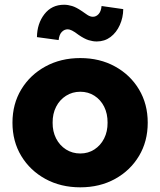

<svg xmlns="http://www.w3.org/2000/svg" viewBox="-20 -791 685 821"><path d="M323.3 10Q239.9 10 174.3 -25.8Q108.7 -61.7 71 -124Q33.3 -186.3 33.3 -266.3Q33.3 -346.4 71 -408.7Q108.7 -471 174.3 -506.8Q239.9 -542.7 323.3 -542.7Q406.7 -542.7 471.8 -506.8Q537 -471 574.3 -408.7Q611.7 -346.4 611.7 -266.3Q611.7 -186.3 574.3 -124Q537 -61.7 471.8 -25.8Q406.7 10 323.3 10ZM323.3 -134.7Q357.1 -134.7 383.6 -151.9Q410.2 -169.2 425.3 -198.9Q440.3 -228.7 440 -266.3Q440.3 -305 425.3 -334.9Q410.2 -364.7 383.6 -381.7Q357.1 -398.7 323.3 -398.7Q289.3 -398.7 262.2 -381.4Q235.1 -364.2 219.9 -334.4Q204.7 -304.7 205 -266.3Q204.7 -228.7 219.9 -198.9Q235.1 -169.2 262.2 -151.9Q289.3 -134.7 323.3 -134.7ZM393.7 -613.7Q377 -613.7 358.8 -619.3Q340.7 -625 316.3 -641.7Q298.7 -655.3 287.8 -660.5Q277 -665.7 269.7 -665.7Q255.3 -665.7 244.3 -654.5Q233.3 -643.3 230.7 -619.7L138 -632.3Q138.7 -690 169.8 -730.3Q201 -770.7 254 -770.7Q270.7 -770.7 288.2 -765.3Q305.7 -760 329.3 -744Q342 -734.7 354 -727Q366 -719.3 377.3 -719.3Q391.3 -719.3 401.8 -731Q412.3 -742.7 414.3 -765.3L507 -752Q506.7 -716 492.3 -684Q478 -652 452.7 -632.8Q427.3 -613.7 393.7 -613.7Z"/></svg>

Font: Lexend Medium
Style: Regular
Weight: 500
Designer: Bonnie Shaver-Troup, Thomas Jockin
Foundry: Lexend
Version: Version 1.005